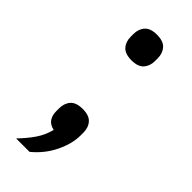

<svg xmlns="http://www.w3.org/2000/svg" viewBox="-219 -566 737 737"><g transform="rotate(45 149.0 -198.0)"><path d="M149 -127Q184 -127 199.5 -109.5Q215 -92 215 -64V-49Q215 -4 190.5 46.5Q166 97 121 134H48Q79 102 98.5 73Q118 44 127 9Q104 4 93.5 -11Q83 -26 83 -49V-64Q83 -92 98.5 -109.5Q114 -127 149 -127ZM149 -391Q114 -391 98.5 -408.5Q83 -426 83 -453V-468Q83 -495 98.5 -512.5Q114 -530 149 -530Q184 -530 199.5 -512.5Q215 -495 215 -468V-453Q215 -426 199.5 -408.5Q184 -391 149 -391Z"/></g></svg>

Font: IBM Plex Sans Hebrew Text
Style: Regular
Weight: 450
Designer: Mike Abbink, Paul van der Laan, Pieter van Rosmalen, Yanek Iontef
Foundry: Bold Monday
Version: Version 1.2